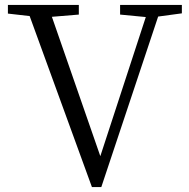

<svg xmlns="http://www.w3.org/2000/svg" viewBox="-20 -749 766 777"><path d="M716 -729H466V-690L570 -680L386 -117L190 -681L299 -690V-729H12V-694L100 -684L352 8H390L620 -682L716 -695Z"/></svg>

Font: Shippori Mincho
Style: Regular
Weight: 400
Designer: Bonji Tadano  Ryoko NISHIZUKA  (kana & ideographs); Frank Grießhammer (Latin, Greek & Cyrillic); Wenlong ZHANG  (bopomof
Foundry: Adobe Systems Incorporated
Version: Version 1.003;PS 1.001;hotconv 16.6.54;makeotf.lib2.5.65590